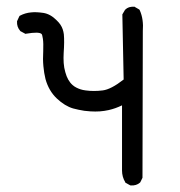

<svg xmlns="http://www.w3.org/2000/svg" viewBox="-20 -529 540 577"><path d="M371.1 27.8 358.4 21 356.9 20 356.4 18.6Q346.7 2.4 346.7 -16.6V-212.4Q336.4 -207.5 326.9 -204.1Q317.4 -200.7 306.6 -198.2Q293.5 -195.3 280 -194.3Q266.6 -193.4 252 -194.3Q242.7 -194.8 233.6 -196Q224.6 -197.3 216.1 -199.2Q207.5 -201.2 199.7 -203.1Q174.8 -210.4 150.9 -232.9Q126.5 -255.9 116.7 -291.5Q112.3 -309.1 110.4 -330.1Q108.4 -351.1 109.9 -375.5Q110.4 -387.2 110.1 -396.5Q109.9 -405.8 108.9 -412.4Q107.9 -418.9 106.9 -422.6Q106 -426.3 104.5 -427.2Q96.7 -434.1 58.6 -427.7L56.6 -427.2L54.7 -428.2L42 -435.1L41 -435.5L40.5 -436.5Q30.3 -448.2 31.2 -464.4V-465.3L31.7 -466.3L37.6 -479L38.6 -481L40 -481.9Q55.7 -490.2 73.2 -491.7Q81.5 -492.7 90.8 -492.2Q100.1 -491.7 110.4 -490.2Q131.8 -486.8 150.4 -467.8Q156.7 -461.9 161.4 -455.1Q166 -448.2 168.5 -440.9Q170.9 -433.6 171.9 -425.8Q173.8 -404.3 171.4 -370.6Q170.4 -354.5 171.4 -339.8Q172.4 -325.2 176.3 -312Q183.1 -286.6 198.2 -273.4Q203.1 -269 209.2 -265.9Q215.3 -262.7 222.2 -260.5Q229 -258.3 237.3 -257.3Q261.7 -253.9 288.6 -257.3Q313.5 -260.3 351.6 -290L347.7 -484.4V-485.8L348.6 -487.3L355.5 -499V-499.5L356.4 -500Q365.7 -509.8 383.3 -508.8H384.8L385.7 -507.8L397.5 -501L398.9 -500L399.9 -498.5Q406.2 -484.4 408.4 -468.5Q410.6 -452.6 409.2 -436L408.2 3.9V5.4L407.7 6.3L401.9 18.1L401.4 19L400.4 20Q389.6 29.3 373.5 28.3H372.6Z"/></svg>

Font: NaikaiFont
Style: SemiBold
Weight: 600
Version: Version 1.89